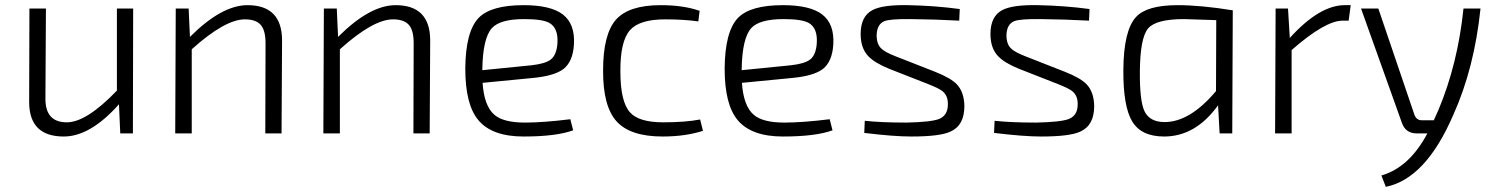

<svg xmlns="http://www.w3.org/2000/svg" viewBox="-20 -517 5787 744"><path d="M495 0H446L441 -113Q330 12 227 12Q93 12 93 -122L94 -484H158L156 -136Q155 -43 239 -43Q315 -43 433 -166V-484H496Z M716 -374Q839 -497 939 -497Q1072 -497 1073 -362L1071 0H1008L1009 -349Q1009 -400 990 -421Q971 -442 929 -442Q852 -442 723 -326V0H659L661 -484H711Z M1290 -374Q1413 -497 1513 -497Q1646 -497 1647 -362L1645 0H1582L1583 -349Q1583 -400 1564 -421Q1545 -442 1503 -442Q1426 -442 1297 -326V0H1233L1235 -484H1285Z M2201 -12Q2135 12 2009 12Q1887 12 1834 -51Q1783 -111 1783 -251Q1784 -395 1835 -448Q1883 -497 2009 -497Q2114 -497 2161 -461Q2209 -424 2204 -344Q2200 -279 2164 -250Q2129 -223 2046 -215L1850 -196Q1856 -106 1896 -72Q1931 -42 2014 -42Q2085 -42 2190 -55ZM2039 -264Q2094 -270 2115 -287Q2137 -305 2140 -349Q2144 -408 2109 -428Q2083 -443 2011 -443Q1918 -443 1886 -408Q1851 -369 1849 -249V-245Z M2704 -10Q2635 12 2548 12Q2422 12 2369 -47Q2316 -106 2317 -245Q2317 -384 2367 -441Q2417 -497 2540 -497Q2629 -497 2691 -475L2686 -434Q2631 -442 2558 -442Q2459 -442 2422 -401Q2383 -358 2384 -240Q2384 -123 2421 -82Q2455 -43 2550 -43Q2636 -43 2693 -54Z M3206 -12Q3140 12 3014 12Q2892 12 2839 -51Q2788 -111 2788 -251Q2789 -395 2840 -448Q2888 -497 3014 -497Q3119 -497 3166 -461Q3214 -424 3209 -344Q3205 -279 3169 -250Q3134 -223 3051 -215L2855 -196Q2861 -106 2901 -72Q2936 -42 3019 -42Q3090 -42 3195 -55ZM3044 -264Q3099 -270 3120 -287Q3142 -305 3145 -349Q3149 -408 3114 -428Q3088 -443 3016 -443Q2923 -443 2891 -408Q2856 -369 2854 -249V-245Z M3424 -251Q3368 -274 3344 -300Q3315 -331 3315 -385Q3315 -454 3361 -478Q3401 -499 3499 -497Q3603 -495 3699 -482L3697 -437Q3606 -442 3508 -443Q3430 -444 3407 -435Q3378 -423 3377 -380Q3377 -346 3395 -329Q3409 -315 3450 -299L3603 -239Q3664 -215 3688 -190Q3716 -160 3717 -106Q3717 -31 3663 -7Q3622 12 3512 12Q3443 12 3329 -2L3331 -49Q3393 -42 3493 -42Q3588 -44 3619 -56Q3653 -70 3653 -112Q3654 -145 3633 -163Q3620 -174 3577 -191Z M3927 -251Q3871 -274 3847 -300Q3818 -331 3818 -385Q3818 -454 3864 -478Q3904 -499 4002 -497Q4106 -495 4202 -482L4200 -437Q4109 -442 4011 -443Q3933 -444 3910 -435Q3881 -423 3880 -380Q3880 -346 3898 -329Q3912 -315 3953 -299L4106 -239Q4167 -215 4191 -190Q4219 -160 4220 -106Q4220 -31 4166 -7Q4125 12 4015 12Q3946 12 3832 -2L3834 -49Q3896 -42 3996 -42Q4091 -44 4122 -56Q4156 -70 4156 -112Q4157 -145 4136 -163Q4123 -174 4080 -191Z M4706 0 4700 -109Q4613 12 4491 12Q4402 12 4367 -47Q4332 -105 4333 -246Q4334 -399 4382 -451Q4424 -497 4543 -497Q4634 -497 4757 -477L4755 0ZM4693 -439Q4586 -443 4568 -443Q4460 -443 4429 -407Q4398 -370 4397 -241Q4396 -125 4415 -86Q4435 -44 4493 -44Q4591 -44 4692 -164Z M5206 -437H5183Q5115 -437 4985 -323V0H4921L4923 -484H4971L4978 -370Q5093 -497 5191 -497H5214Z M5717 -484Q5693 -253 5612 -73Q5505 176 5350 207L5333 163Q5441 132 5511 0H5470Q5426 0 5412 -42L5254 -484H5321L5461 -72Q5469 -51 5489 -51H5536L5554 -91Q5629 -270 5651 -484Z"/></svg>

Font: Taylor Sans Light
Style: Regular
Weight: 300
Italic angle: -8°
Designer: Natanael Gama
Version: Version 1.001 September 8, 2015